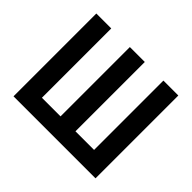

<svg xmlns="http://www.w3.org/2000/svg" viewBox="-123 -681 846 846"><g transform="rotate(45 300.0 -258.0)"><path d="M44 0H555V-516H462V-84H346V-516H253V-84H137V-516H44Z"/></g></svg>

Font: IBM Plex Mono Medm
Style: Regular
Weight: 500
Monospace: yes
Designer: Mike Abbink, Paul van der Laan, Pieter van Rosmalen
Foundry: Bold Monday
Version: Version 2.004